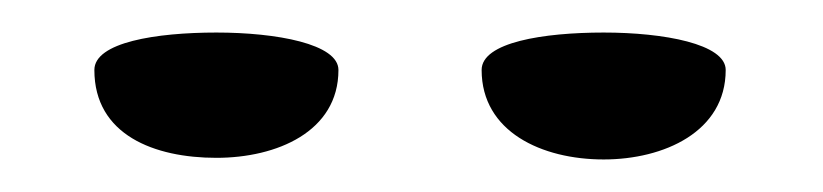

<svg xmlns="http://www.w3.org/2000/svg" viewBox="-20 -749 506 118"><path d="M38 -706C38 -666 75 -652 113 -652C150 -652 188 -668 188 -706C188 -722 150 -729 113 -729C76 -729 38 -723 38 -706ZM276 -706C276 -668 313 -651 351 -651C388 -651 426 -668 426 -706C426 -722 388 -729 351 -729C314 -729 276 -723 276 -706Z"/></svg>

Font: Aerodynamic
Style: Bd
Weight: 500
Designer: Google
Version: Version 2.000980; 2014